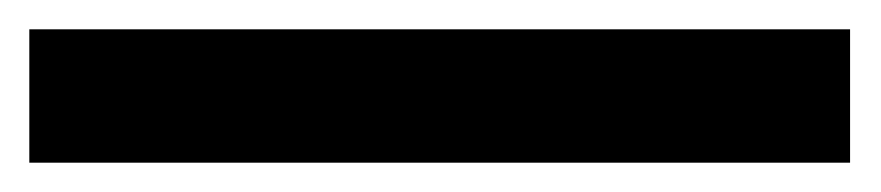

<svg xmlns="http://www.w3.org/2000/svg" viewBox="-20 16 601 131"><path d="M0 36H560V127H0Z"/></svg>

Font: Cabin SemiBold
Style: Regular
Weight: 600
Designer: Pablo Impallari
Foundry: Pablo Impallari. http://www.impallari.com Igino Marini. http://www.ikern.com
Version: Version 2.200